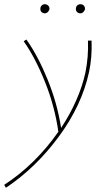

<svg xmlns="http://www.w3.org/2000/svg" viewBox="-72 -599 511 908"><path d="M349 -258Q315 -101 206.5 46.5Q98 194 -44 289L-52 275Q21 228 86.5 163.5Q152 99 204 24Q187 -96 141 -211Q95 -326 40 -404L53 -412Q108 -334 153.5 -222Q199 -110 217 6Q303 -125 332 -256Q347 -331 344 -407H361Q364 -327 349 -258ZM119 -558Q119 -567 125 -573Q131 -579 140 -579Q149 -579 155.5 -573Q162 -567 162 -557Q161 -549 154.5 -542.5Q148 -536 140 -536Q130 -536 124 -542.5Q118 -549 119 -558ZM287 -558Q287 -567 293 -573Q299 -579 309 -579Q318 -579 324 -573Q330 -567 330 -557Q329 -549 322.5 -542.5Q316 -536 308 -536Q298 -536 292 -542.5Q286 -549 287 -558Z"/></svg>

Font: Ysabeau Thin
Style: Italic
Weight: 200
Italic angle: -12°
Designer: Christian Thalmann (Catharsis Fonts)
Version: Version 0.003